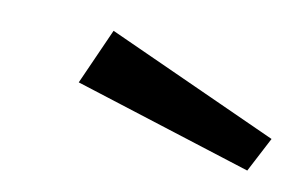

<svg xmlns="http://www.w3.org/2000/svg" viewBox="-34 -784 394 250"><g transform="rotate(10 163.5 -659.5)"><path d="M100 -734 67 -660 303 -585 327 -631Z"/></g></svg>

Font: United Sans Medium
Style: Italic
Weight: 500
Italic angle: -8°
Designer: Pablo Impallari, Rodrigo Fuenzalida (Modified by Dan O. Williams)
Version: Version 1.000;PS 001.000;hotconv 1.0.88;makeotf.lib2.5.64775